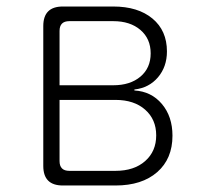

<svg xmlns="http://www.w3.org/2000/svg" viewBox="-20 -570 640 590"><path d="M173 0Q143 0 128 -15Q113 -30 113 -60V-490Q113 -520 128 -535Q143 -550 173 -550H328Q404 -550 448.5 -513Q493 -476 493 -412Q493 -365 465.5 -332.5Q438 -300 393 -295V-292Q445 -289 477.5 -250.5Q510 -212 510 -153Q510 -82 463 -41Q416 0 335 0ZM163 -263V-75Q163 -60 170.5 -52.5Q178 -45 193 -45H335Q392 -45 426 -75Q460 -105 460 -154Q460 -203 426 -233Q392 -263 335 -263ZM193 -505Q178 -505 170.5 -497.5Q163 -490 163 -475V-308H328Q380 -308 411.5 -334.5Q443 -361 443 -406Q443 -451 411.5 -478Q380 -505 328 -505Z"/></svg>

Font: Maple Mono Thin
Style: Regular
Weight: 250
Monospace: yes
Designer: subframe7536
Version: Version 7.000